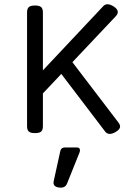

<svg xmlns="http://www.w3.org/2000/svg" viewBox="-20 -610 640 887"><path d="M117.2 -220.2 173.3 -173.3 514.2 -534.2Q537.6 -558.6 505.9 -579.6Q474.1 -600.1 457 -581.5ZM141.1 -584.5Q121.1 -584.5 113 -577.1Q105 -569.8 105 -552.7V-26.9Q105 -9.8 113 -2.4Q121.1 4.9 141.1 4.9H142.1Q162.1 4.9 170.2 -2.4Q178.2 -9.8 178.2 -26.9V-552.7Q178.2 -569.8 170.2 -577.1Q162.1 -584.5 142.1 -584.5ZM237.8 -301.8 465.3 -2.9Q481.4 18.6 513.7 0Q531.2 -10.3 534.2 -21Q537.1 -31.7 526.4 -44.9L301.8 -339.4ZM279.3 71.3Q262.7 71.3 258.8 86.9L228 227.1Q222.7 252.4 252.4 256.3Q280.8 260.3 289.6 238.3L346.7 96.2Q351.1 85.4 348.4 78.4Q345.7 71.3 335.9 71.3Z"/></svg>

Font: Courier Prime Code
Style: Regular
Weight: 400
Designer: Alan Dague-Greene
Foundry: Quote-Unquote Apps
Version: Version 3.18